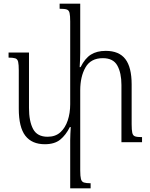

<svg xmlns="http://www.w3.org/2000/svg" viewBox="-20 -780 825 1053"><path d="M702 -99Q702 -67 705.5 -51.5Q709 -36 721 -32Q733 -28 759 -28V0H646V-314Q646 -380 623.5 -420.5Q601 -461 544 -461Q478 -461 449 -410.5Q420 -360 420 -284V155Q420 187 424 202Q428 217 440.5 221Q453 225 477 225V253H365V-10Q365 -29 366 -46.5Q367 -64 368 -83H363Q341 -39 310 -14Q279 11 226 11Q155 11 119 -35.5Q83 -82 83 -184V-394Q83 -426 79.5 -441Q76 -456 64 -460Q52 -464 27 -464V-492H139V-188Q139 -115 161.5 -72.5Q184 -30 241 -30Q284 -30 311 -54.5Q338 -79 351.5 -119.5Q365 -160 365 -208V-662Q365 -694 361.5 -709Q358 -724 346 -728Q334 -732 307 -732V-760H420V-490Q420 -470 419 -451Q418 -432 417 -412H422Q446 -460 478.5 -480.5Q511 -501 560 -501Q633 -501 667.5 -456Q702 -411 702 -317Z"/></svg>

Font: Noto Serif Armenian SemiCondensed Light
Style: Regular
Weight: 300
Width: 4
Designer: Monotype Design Team
Foundry: Monotype Imaging Inc.
Version: Version 2.008; ttfautohint (v1.8.4.7-5d5b)